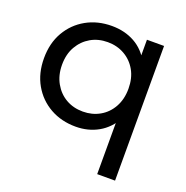

<svg xmlns="http://www.w3.org/2000/svg" viewBox="-130 -655 941 970"><g transform="rotate(20 341.0 -170.5)"><path d="M310 6Q233 6 172.5 -28Q112 -62 77 -123Q42 -184 42 -265Q42 -346 77 -406.5Q112 -467 172.5 -501Q233 -535 310 -535Q379 -535 433 -505Q487 -475 518.5 -415Q550 -355 550 -265Q550 -175 517.5 -115Q485 -55 431 -24.5Q377 6 310 6ZM318 -78Q368 -78 408.5 -101Q449 -124 472.5 -166.5Q496 -209 496 -265Q496 -322 472.5 -363.5Q449 -405 408.5 -428Q368 -451 318 -451Q267 -451 227 -428Q187 -405 163 -363.5Q139 -322 139 -265Q139 -209 163 -166.5Q187 -124 227 -101Q267 -78 318 -78ZM495 194V-141L505 -264L499 -387V-530H591V194Z"/></g></svg>

Font: Montserrat Thin Medium
Style: Regular
Weight: 500
Version: Version 9.000